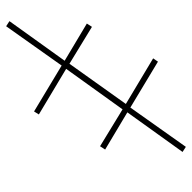

<svg xmlns="http://www.w3.org/2000/svg" viewBox="-20 -472 639 640"><g transform="rotate(90 300.0 -152.5)"><path d="M68 147 51 136 183 -48 59 -122 70 -139 193 -64 327 -252 175 -343 186 -359 339 -267 470 -452 487 -441 355 -257 479 -183 468 -166 345 -241 210 -53 362 38 352 54 199 -38Z"/></g></svg>

Font: Iosevka Aile Thin
Style: Italic
Weight: 100
Italic angle: -9°
Designer: Belleve Invis
Foundry: Belleve Invis
Version: Version 31.1.0; ttfautohint (v1.8.4)